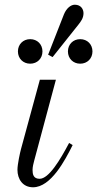

<svg xmlns="http://www.w3.org/2000/svg" viewBox="-20 -782 412 814"><path d="M268 -564C268 -534 290 -512 320 -512C350 -512 372 -534 372 -564C372 -594 350 -616 320 -616C290 -616 268 -594 268 -564ZM56 -564C56 -534 78 -512 108 -512C138 -512 160 -534 160 -564C160 -594 138 -616 108 -616C78 -616 56 -594 56 -564ZM184 -550 203 -540 312 -677C323 -691 334 -705 334 -726C334 -742 324 -762 297 -762C281 -762 262 -748 251 -721ZM54 -62C54 -23 76 12 120 12C196 12 256 -103 288 -167L273 -176C235 -104 187 -24 148 -24C121 -24 118 -44 118 -62C118 -74 122 -90 125 -101L217 -444H149L69 -150C65 -135 54 -86 54 -62Z"/></svg>

Font: Old Standard
Style: Italic
Weight: 400
Italic angle: -15.2°
Designer: Alexey Kryukov <alexios@thessalonica.org.ru>
Version: Version 2.0